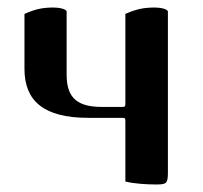

<svg xmlns="http://www.w3.org/2000/svg" viewBox="-20 -486 540 510"><path d="M45 -303C45 -219 95 -173 214 -173H306C312 -173 313 -171 313 -165V-4C334 2 371 4 394 4C422 4 426 2 426 -28V-455C426 -462 406 -466 392 -466C365 -466 344 -463 313 -449V-210C313 -204 312 -202 306 -202H251C189 -202 157 -223 157 -287V-455C157 -462 137 -466 123 -466C96 -466 76 -463 45 -449Z"/></svg>

Font: Monomakh Unicode
Style: Regular
Weight: 400
Version: Version 1.2